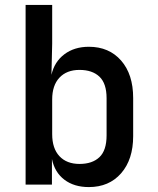

<svg xmlns="http://www.w3.org/2000/svg" viewBox="-20 -750 640 780"><path d="M341 10Q281 10 241.5 -20Q202 -50 191 -104V0H84V-730H192V-573L189 -446Q201 -499 241.5 -529.5Q282 -560 341 -560Q423 -560 472 -504Q521 -448 521 -352V-197Q521 -102 472 -46Q423 10 341 10ZM303 -84Q355 -84 384 -111.5Q413 -139 413 -200V-351Q413 -411 384 -438.5Q355 -466 303 -466Q251 -466 221.5 -434.5Q192 -403 192 -346V-205Q192 -147 221.5 -115.5Q251 -84 303 -84Z"/></svg>

Font: JetBrains Mono SemiBold
Style: Regular
Weight: 472
Monospace: yes
Designer: Philipp Nurullin, Konstantin Bulenkov
Foundry: JetBrains
Version: Version 2.305; ttfautohint (v1.8.4.7-5d5b)